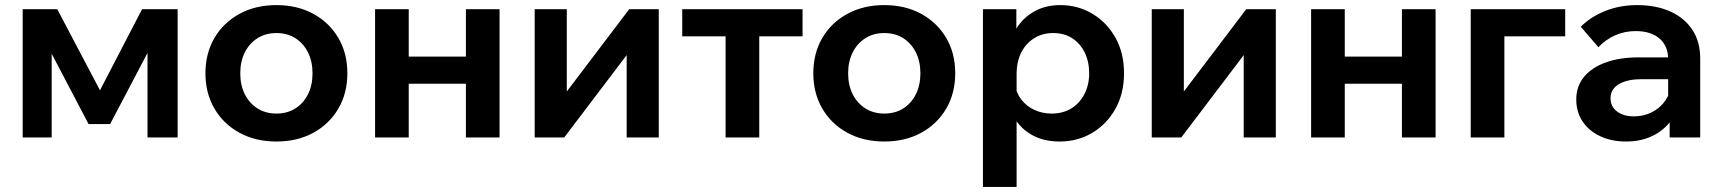

<svg xmlns="http://www.w3.org/2000/svg" viewBox="-20 -539 6739 753"><path d="M69 0V-503H204.5L382.2 -165.7L362.5 -166.3L537.2 -503H676.7V0H558.5V-459.1L605.4 -420.6L411.8 -52.3H327.4L133.9 -421.2L182.7 -453.6V0Z M1064 16Q982.3 16 919.3 -18.3Q856.3 -52.6 821 -113.1Q785.7 -173.6 785.7 -251.5Q785.7 -329.9 821 -390.2Q856.3 -450.4 919.3 -484.7Q982.3 -519 1064 -519Q1146.1 -519 1208.9 -484.7Q1271.6 -450.4 1307 -390.2Q1342.3 -329.9 1342.3 -251.8Q1342.3 -173.7 1307 -113.1Q1271.6 -52.6 1208.9 -18.3Q1146.1 16 1064 16ZM1064.3 -93.6Q1106.4 -93.6 1138.2 -113.6Q1170 -133.6 1187.9 -169.3Q1205.7 -204.9 1205.7 -251.4Q1205.7 -297.9 1187.9 -333.6Q1170 -369.3 1138.2 -389.4Q1106.4 -409.4 1064.3 -409.4Q1022.1 -409.4 990.2 -389.4Q958.2 -369.3 940.2 -333.7Q922.3 -298 922.3 -251.5Q922.3 -205 940.2 -169.3Q958.2 -133.7 990.2 -113.6Q1022.1 -93.6 1064.3 -93.6Z M1807.2 0V-503H1939.2V0ZM1451 0V-503H1583V0ZM1513.3 -210.5V-316.9H1883.6V-210.5Z M2077 0V-503H2202.9V-168L2195.5 -170.4L2447.7 -503H2563.6V0H2437.7V-335L2445.1 -332.6L2192.9 0Z M2825.7 0V-457.6H2957.7V0ZM2655.6 -396.6V-503H3127.5V-396.6Z M3448 16Q3366.3 16 3303.3 -18.3Q3240.3 -52.6 3205 -113.1Q3169.7 -173.6 3169.7 -251.5Q3169.7 -329.9 3205 -390.2Q3240.3 -450.4 3303.3 -484.7Q3366.3 -519 3448 -519Q3530.1 -519 3592.9 -484.7Q3655.6 -450.4 3691 -390.2Q3726.3 -329.9 3726.3 -251.8Q3726.3 -173.7 3691 -113.1Q3655.6 -52.6 3592.9 -18.3Q3530.1 16 3448 16ZM3448.3 -93.6Q3490.4 -93.6 3522.2 -113.6Q3554 -133.6 3571.9 -169.3Q3589.7 -204.9 3589.7 -251.4Q3589.7 -297.9 3571.9 -333.6Q3554 -369.3 3522.2 -389.4Q3490.4 -409.4 3448.3 -409.4Q3406.1 -409.4 3374.2 -389.4Q3342.2 -369.3 3324.2 -333.7Q3306.3 -298 3306.3 -251.5Q3306.3 -205 3324.2 -169.3Q3342.2 -133.7 3374.2 -113.6Q3406.1 -93.6 3448.3 -93.6Z M3967 194H3835V-503H3966V-346.7H3937.6Q3944.8 -396.3 3971.3 -435.1Q3997.9 -473.9 4040.6 -496.5Q4083.4 -519 4138.2 -519Q4207.8 -519 4264.7 -484.8Q4321.6 -450.6 4354.9 -390.7Q4388.3 -330.8 4388.3 -251.5Q4388.3 -172.4 4354.5 -112.2Q4320.8 -52 4263.6 -18Q4206.4 16 4136.1 16Q4070.3 16 4023.5 -11.8Q3976.6 -39.6 3952.7 -87.1Q3928.7 -134.6 3931.4 -192.4L3960.1 -209.9Q3964.7 -175.8 3984.9 -149.3Q4005.1 -122.7 4036.4 -108.2Q4067.7 -93.6 4104.3 -93.6Q4148.9 -93.6 4181.7 -113.9Q4214.4 -134.2 4233 -170.1Q4251.6 -206.1 4251.6 -251.5Q4251.6 -297.5 4234 -333.2Q4216.4 -368.8 4185 -389.1Q4153.5 -409.4 4110.3 -409.4Q4068.5 -409.4 4036.3 -389.4Q4004 -369.5 3985.5 -333.6Q3967 -297.7 3967 -248.1Z M4497 0V-503H4622.9V-168L4615.5 -170.4L4867.7 -503H4983.6V0H4857.7V-335L4865.1 -332.6L4612.9 0Z M5478.2 0V-503H5610.2V0ZM5122 0V-503H5254V0ZM5184.3 -210.5V-316.9H5554.6V-210.5Z M5748 0V-503H6118.5V-396.6H5778.3L5880 -477V0Z M6648 0H6528.2V-100.9L6522.3 -117.3V-306.2Q6522.3 -359 6488.1 -388.1Q6453.9 -417.1 6395.1 -417.1Q6351.5 -417.1 6314.2 -400.4Q6276.8 -383.7 6248.7 -353.8L6179.6 -434.3Q6219.9 -474 6276.9 -496.5Q6333.9 -519 6400.5 -519Q6474.5 -519 6530.1 -494.2Q6585.7 -469.4 6616.9 -422.6Q6648 -375.9 6648 -309.2ZM6357.3 16Q6299.4 16 6255.1 -5.1Q6210.8 -26.2 6186.4 -63.1Q6161.9 -99.9 6161.9 -148.5Q6161.9 -200.5 6192.2 -237.4Q6222.4 -274.2 6277.5 -294.1Q6332.5 -314 6405.7 -314H6534.7V-228.3H6415.7Q6362.1 -228.3 6329.2 -209Q6296.3 -189.7 6296.3 -153.6Q6296.3 -121.2 6321.7 -101.9Q6347.1 -82.6 6387.6 -82.6Q6426.8 -82.6 6459.1 -99.2Q6491.3 -115.7 6511.3 -144.8Q6531.3 -173.8 6534.3 -210.8L6572.2 -193.2Q6572.2 -131.4 6545.2 -84.1Q6518.1 -36.8 6469.5 -10.4Q6420.8 16 6357.3 16Z"/></svg>

Font: Wix Madefor Display
Style: Regular
Weight: 400
Designer: Dalton Maag Ltd
Foundry: Dalton Maag Ltd
Version: Version 3.100